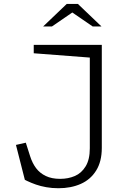

<svg xmlns="http://www.w3.org/2000/svg" viewBox="-20 -962 660 993"><path d="M119.5 -26.5Q114 -29.5 108.5 -32L62.5 -212.5L113.5 -224L135.5 -155Q147 -118.5 166.5 -92.5Q186 -66.5 216.8 -51.8Q247.5 -37 291 -37Q333 -37 367.2 -51.8Q401.5 -66.5 423 -101.8Q444.5 -137 444.5 -195V-695L460.5 -663L154.5 -686.5V-730H506.5V-197Q506.5 -126.5 477.2 -79.8Q448 -33 397.5 -10.8Q347 11.5 282 11.5Q249 11.5 219.5 6.2Q190 1 165.8 -7.5Q141.5 -16 119.5 -26.5ZM325 -941.5H383L505 -825H459.5L340 -907H368L248.5 -825H203Z"/></svg>

Font: Monaspace Xenon Var ExtraLight
Style: Regular
Weight: 200
Designer: Riley Cran and the Lettermatic Team
Version: Version 1.200 (Monaspace Xenon Var)